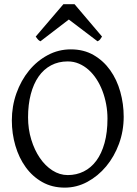

<svg xmlns="http://www.w3.org/2000/svg" viewBox="-20 -860 640 895"><path d="M481 -307.1Q481 -340.8 474.9 -373.8Q468.8 -406.7 457.5 -436.3Q446.3 -465.8 429.9 -491Q413.6 -516.1 393.1 -534.4Q372.6 -552.7 348.1 -563.2Q323.7 -573.7 295.9 -573.7Q252.4 -573.7 218 -555.4Q183.6 -537.1 159.9 -503.2Q136.2 -469.2 123.5 -420.9Q110.8 -372.6 110.8 -313Q110.8 -258.3 125.7 -209.5Q140.6 -160.6 165.8 -123.8Q190.9 -86.9 224.6 -65.4Q258.3 -43.9 295.9 -43.9Q336.4 -43.9 370.4 -60.8Q404.3 -77.6 429 -110.8Q453.6 -144 467.3 -193.4Q481 -242.7 481 -307.1ZM556.6 -315.9Q556.6 -249.5 534.7 -189.7Q512.7 -129.9 474.9 -84.5Q437 -39.1 387.2 -12.2Q337.4 14.6 281.7 14.6Q223.1 14.6 177.2 -11.2Q131.3 -37.1 99.9 -80.6Q68.4 -124 51.8 -180.7Q35.2 -237.3 35.2 -298.8Q35.2 -365.2 56.6 -425.3Q78.1 -485.4 115.2 -530.8Q152.3 -576.2 202.4 -603Q252.4 -629.9 310.1 -629.9Q370.6 -629.9 416.5 -603.3Q462.4 -576.7 493.7 -532.7Q524.9 -488.8 540.8 -432.1Q556.6 -375.5 556.6 -315.9ZM455.6 -689.5Q449.7 -680.2 446.3 -675.8Q442.9 -671.4 434.6 -667.5L300.8 -769L168.5 -667.5Q164.6 -669.4 161.9 -671.4Q159.2 -673.3 157 -675.8Q154.8 -678.2 152.3 -681.6Q149.9 -685.1 146.5 -689.5L275.4 -840.3H327.6Z"/></svg>

Font: Gentium Plus Afr
Style: Regular
Weight: 400
Designer: J. Victor Gaultney, Annie Olsen, Iska Routamaa, Becca Hirsbrunner
Foundry: SIL International
Version: Version 5.000